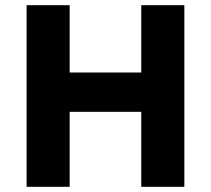

<svg xmlns="http://www.w3.org/2000/svg" viewBox="-20 -720 813 740"><path d="M82.5 0V-700H248.5V-440.5H524.5V-700H690.5V0H524.5V-289H248.5V0Z"/></svg>

Font: Geologica Roman
Style: Bold
Weight: 700
Designer: Sindre Bremnes, Frode Helland
Foundry: Monokrom Skriftforlag AS
Version: Version 1.010;gftools[0.9.28]